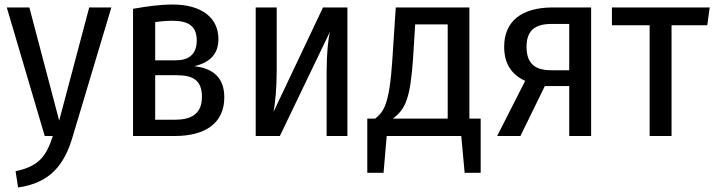

<svg xmlns="http://www.w3.org/2000/svg" viewBox="-20 -602 3164 850"><path d="M473 -569H375L242 -68L110 -569H10L178 0H214C184 92 151 134 49 156L60 228C201 208 265 129 302 2Z M840 -309C914 -326 947 -367 947 -429C947 -524 872 -582 744 -582C686 -582 626 -573 569 -563V0H755C885 0 973 -54 973 -171C973 -254 928 -299 840 -309ZM744 -510C817 -510 851 -484 851 -423C851 -359 813 -335 758 -335H667V-504C693 -508 715 -510 744 -510ZM755 -72H667V-269H763C835 -269 874 -246 874 -173C874 -95 823 -72 755 -72Z M1518 -569H1410L1191 -107C1198 -144 1205 -208 1205 -292V-569H1112V0H1219L1441 -462C1433 -430 1426 -368 1426 -283V0H1518Z M2058 -77V-569H1732L1717 -339C1704 -136 1678 -107 1641 -77H1606V163H1678L1692 0H2022L2037 163H2108V-77ZM1962 -77H1719C1775 -118 1797 -166 1809 -349L1818 -494H1962Z M2427 -569C2288 -569 2212 -507 2212 -395C2212 -323 2242 -273 2305 -244L2181 0H2284L2392 -221H2500V0H2597V-569ZM2420 -291C2347 -291 2311 -322 2311 -395C2311 -468 2350 -497 2425 -496H2500V-291Z M3122 -569H2689V-490H2856V0H2953V-490H3111Z"/></svg>

Font: Glow Sans SC Condensed Medium
Style: Regular
Weight: 600
Width: 3
Designer: Ryoko NISHIZUKA (kana, bopomofo & ideographs); Paul D. Hunt (Latin, Greek & Cyrillic); Sandoll Communications, Soo-young
Version: Version 0.93